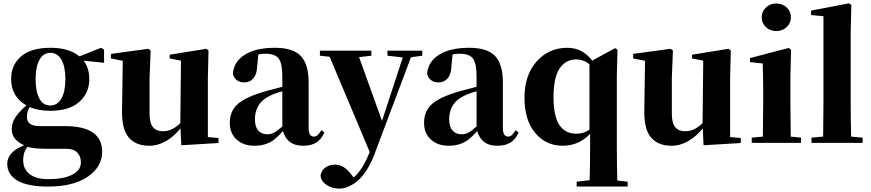

<svg xmlns="http://www.w3.org/2000/svg" viewBox="-20 -846 5158 1137"><path d="M596.2 -551.8V-474.1L475.1 -486.8Q508.8 -442.9 508.8 -377.9Q508.8 -294.9 449.5 -242.4Q390.1 -189.9 277.8 -189.9Q207.5 -189.9 155.8 -211.9Q139.2 -185.1 139.2 -154.8Q139.2 -126.5 157.7 -112.8Q176.3 -99.1 217.8 -99.1H365.2Q585 -99.1 585 53.2Q585 141.1 500.2 200Q415.5 258.8 264.2 258.8Q210.9 258.8 169.2 251.7Q127.4 244.6 100.3 232.2Q73.2 219.7 55.7 202.4Q38.1 185.1 30.5 165.5Q22.9 146 22.9 123Q22.9 89.4 48.3 61.3Q73.7 33.2 123 14.2Q87.4 -2 68.6 -24.4Q49.8 -46.9 49.8 -82Q49.8 -118.2 69.8 -149.4Q89.8 -180.7 136.2 -222.2Q91.3 -246.6 68.6 -286.9Q45.9 -327.1 45.9 -377.9Q45.9 -461.9 105.2 -512.5Q164.6 -563 278.8 -563Q390.1 -563 450.2 -512.2L578.1 -563ZM277.8 -221.2Q320.3 -221.2 343.8 -262.9Q367.2 -304.7 367.2 -377.9Q367.2 -451.2 343.8 -492.2Q320.3 -533.2 278.8 -533.2Q236.8 -533.2 213.9 -492.2Q190.9 -451.2 190.9 -377.9Q190.9 -303.7 212.9 -262.5Q234.9 -221.2 277.8 -221.2ZM372.1 35.2H261.2Q183.1 35.2 142.1 23.9Q117.2 56.2 117.2 101.1Q117.2 155.8 155.8 185.3Q194.3 214.8 263.2 214.8Q359.4 214.8 409.2 188Q459 161.1 459 116.2Q459 80.6 438 57.9Q417 35.2 372.1 35.2Z M1210.9 -34.2 1273.9 -28.8V1L1053.7 14.2L1048.8 -85.9Q1012.2 -39.6 964.1 -11.2Q916 17.1 863.8 17.1Q784.7 17.1 742.9 -31.2Q701.2 -79.6 702.6 -189L707 -485.8L636.7 -500V-526.9L858.9 -557.1L872.1 -546.9L865.7 -383.8V-173.8Q865.7 -116.7 886 -92.8Q906.2 -68.8 944.8 -68.8Q999.5 -68.8 1047.9 -117.2L1051.8 -486.8L984.9 -500V-522L1201.7 -557.1L1214.8 -546.9L1210.9 -383.8Z M1883.8 -75.2 1900.9 -61Q1882.3 -20 1852.3 -1.5Q1822.3 17.1 1773.9 17.1Q1680.2 17.1 1655.8 -69.8Q1627.4 -38.6 1606.4 -21.5Q1585.4 -4.4 1555.4 6.3Q1525.4 17.1 1486.8 17.1Q1421.4 17.1 1381.1 -19.8Q1340.8 -56.6 1340.8 -119.1Q1340.8 -188 1387.5 -229.7Q1434.1 -271.5 1553.7 -306.2Q1597.7 -318.4 1651.9 -332V-393.1Q1651.9 -470.7 1630.4 -499.3Q1608.9 -527.8 1551.8 -527.8Q1529.8 -527.8 1509.8 -523.9L1502.9 -453.1Q1501 -405.3 1480 -381.6Q1459 -357.9 1427.7 -357.9Q1400.4 -357.9 1382.6 -371.1Q1364.7 -384.3 1358.9 -409.2Q1364.7 -481 1429.7 -522Q1494.6 -563 1608.9 -563Q1714.8 -563 1761.2 -514.6Q1807.6 -466.3 1807.6 -356.9V-87.9Q1807.6 -37.1 1838.9 -37.1Q1850.6 -37.1 1860.1 -45.2Q1869.6 -53.2 1883.8 -75.2ZM1651.9 -97.2V-305.2Q1623.5 -297.9 1601.6 -289.3Q1579.6 -280.8 1557.6 -267.1Q1535.6 -253.4 1521.5 -236.3Q1507.3 -219.2 1498.5 -194.6Q1489.7 -169.9 1489.7 -139.2Q1489.7 -95.2 1509.3 -73Q1528.8 -50.8 1564.9 -50.8Q1585 -50.8 1604.2 -61.3Q1623.5 -71.8 1651.9 -97.2Z M2480.5 -545.9V-516.1L2413.6 -506.8L2197.3 67.9Q2176.3 123.5 2148.9 164.8Q2121.6 206.1 2093.5 228.3Q2065.4 250.5 2039.6 260.7Q2013.7 271 1989.3 271Q1946.3 271 1913.1 248.5Q1879.9 226.1 1878.4 192.9Q1883.8 161.1 1908.2 145Q1932.6 128.9 1964.4 128.9Q2015.6 128.9 2058.1 184.1L2074.2 205.1Q2102.1 181.2 2124.8 145Q2147.5 108.9 2169.4 54.2L1932.1 -509.8L1874.5 -516.1V-545.9H2179.2V-516.1L2106.4 -507.8L2242.2 -129.9L2365.2 -505.9L2274.4 -516.1V-545.9Z M3034.2 -75.2 3051.3 -61Q3032.7 -20 3002.7 -1.5Q2972.7 17.1 2924.3 17.1Q2830.6 17.1 2806.2 -69.8Q2777.8 -38.6 2756.8 -21.5Q2735.8 -4.4 2705.8 6.3Q2675.8 17.1 2637.2 17.1Q2571.8 17.1 2531.5 -19.8Q2491.2 -56.6 2491.2 -119.1Q2491.2 -188 2537.8 -229.7Q2584.5 -271.5 2704.1 -306.2Q2748 -318.4 2802.2 -332V-393.1Q2802.2 -470.7 2780.8 -499.3Q2759.3 -527.8 2702.1 -527.8Q2680.2 -527.8 2660.2 -523.9L2653.3 -453.1Q2651.4 -405.3 2630.4 -381.6Q2609.4 -357.9 2578.1 -357.9Q2550.8 -357.9 2533 -371.1Q2515.1 -384.3 2509.3 -409.2Q2515.1 -481 2580.1 -522Q2645 -563 2759.3 -563Q2865.2 -563 2911.6 -514.6Q2958 -466.3 2958 -356.9V-87.9Q2958 -37.1 2989.3 -37.1Q3001 -37.1 3010.5 -45.2Q3020 -53.2 3034.2 -75.2ZM2802.2 -97.2V-305.2Q2773.9 -297.9 2752 -289.3Q2730 -280.8 2708 -267.1Q2686 -253.4 2671.9 -236.3Q2657.7 -219.2 2648.9 -194.6Q2640.1 -169.9 2640.1 -139.2Q2640.1 -95.2 2659.7 -73Q2679.2 -50.8 2715.3 -50.8Q2735.4 -50.8 2754.6 -61.3Q2773.9 -71.8 2802.2 -97.2Z M3635.7 223.1 3696.8 230V258.8H3395V230L3471.7 221.2Q3474.6 122.1 3474.6 22V-53.2Q3407.2 17.1 3312 17.1Q3212.9 17.1 3149.4 -58.8Q3085.9 -134.8 3085.9 -267.1Q3085.9 -401.4 3158 -482.2Q3230 -563 3339.8 -563Q3429.7 -563 3486.8 -486.8L3622.6 -561L3636.7 -551.8L3632.8 -397.9V22Q3632.8 122.6 3635.7 223.1ZM3470.7 -78.1V-465.8Q3435.5 -494.1 3392.6 -494.1Q3330.1 -494.1 3293.9 -440.7Q3257.8 -387.2 3257.8 -270Q3257.8 -210.9 3267.6 -168.2Q3277.3 -125.5 3295.9 -101.1Q3314.5 -76.7 3338.4 -65.4Q3362.3 -54.2 3393.6 -54.2Q3436 -54.2 3470.7 -78.1Z M4303.7 -34.2 4366.7 -28.8V1L4146.5 14.2L4141.6 -85.9Q4105 -39.6 4056.9 -11.2Q4008.8 17.1 3956.5 17.1Q3877.4 17.1 3835.7 -31.2Q3793.9 -79.6 3795.4 -189L3799.8 -485.8L3729.5 -500V-526.9L3951.7 -557.1L3964.8 -546.9L3958.5 -383.8V-173.8Q3958.5 -116.7 3978.8 -92.8Q3999 -68.8 4037.6 -68.8Q4092.3 -68.8 4140.6 -117.2L4144.5 -486.8L4077.6 -500V-522L4294.4 -557.1L4307.6 -546.9L4303.7 -383.8Z M4576.7 -662.1Q4541 -662.1 4515.9 -685.3Q4490.7 -708.5 4490.7 -743.2Q4490.7 -778.3 4515.9 -801.8Q4541 -825.2 4576.7 -825.2Q4613.3 -825.2 4638.4 -802Q4663.6 -778.8 4663.6 -743.2Q4663.6 -708.5 4638.2 -685.3Q4612.8 -662.1 4576.7 -662.1ZM4662.6 -37.1 4723.6 -30.8V0H4431.6V-30.8L4497.6 -37.1Q4499.5 -155.3 4499.5 -237.8V-317.9Q4499.5 -394 4496.6 -470.2L4421.4 -478V-502L4650.4 -562L4664.6 -551.8L4660.6 -392.1V-237.8Q4660.6 -153.3 4662.6 -37.1Z M5020.5 -37.1 5088.4 -30.8V0H4785.6V-30.8L4854.5 -37.1Q4856.4 -167 4856.4 -237.8V-750L4783.2 -756.8V-783.2L5007.3 -826.2L5021.5 -816.9L5017.6 -655.8V-237.8Q5017.6 -134.8 5020.5 -37.1Z"/></svg>

Font: Noto Serif JP Black
Style: Regular
Weight: 900
Designer: Ryoko NISHIZUKA  (kana & ideographs); Frank Grießhammer (Latin, Greek & Cyrillic); Wenlong ZHANG  (bopomofo); Sandoll Co
Foundry: Adobe Systems Incorporated
Version: Version 1.001;PS 1.001;hotconv 16.6.54;makeotf.lib2.5.65590